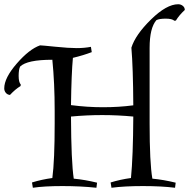

<svg xmlns="http://www.w3.org/2000/svg" viewBox="-128 -878 892 906"><path d="M578 -652V-296Q578 -109 591 -35Q644 -30 701 -16L698 8Q634 0 546.5 0Q459 0 398 8L394 -17Q439 -31 490 -38Q500 -139 501 -328Q427 -335 354 -335Q281 -335 207 -328Q208 -114 220 -35Q273 -30 330 -16L327 8Q253 0 166.5 0Q80 0 27 8L23 -17Q68 -31 119 -38Q130 -120 130 -296V-355Q130 -486 119 -596H118Q0 -596 -33 -564Q-40 -550 -40 -520Q-40 -490 -30 -479L-31 -472Q-56 -457 -81 -430Q-93 -431 -100.5 -440Q-108 -449 -108 -461Q-108 -510 -49 -578Q10 -646 61 -664Q69 -664 133 -657.5Q197 -651 233.5 -651Q270 -651 301 -657L305 -632Q266 -617 216 -605Q209 -530 207 -382Q283 -372 358 -372Q433 -372 501 -381Q500 -560 492 -653Q511 -714 584.5 -786Q658 -858 713 -858Q725 -858 734.5 -850.5Q744 -843 744 -831Q717 -806 702 -781L695 -780Q684 -790 654 -790Q624 -790 610 -783Q578 -746 578 -652Z"/></svg>

Font: Almendra SC
Style: Regular
Weight: 400
Designer: Ana Sanfelippo
Foundry: Ana Sanfelippo
Version: Version 1.003